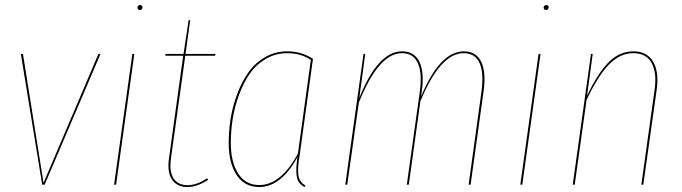

<svg xmlns="http://www.w3.org/2000/svg" viewBox="-20 -731 2699 760"><path d="M377.9 -517.6 156.7 0H147L62.5 -517.6H70.8L152.3 -7.3L369.6 -517.6Z M523.9 -700.7Q523.9 -705.1 526.9 -708Q529.8 -710.9 534.7 -710.9Q543.9 -710.9 543.9 -702.1Q543.9 -697.8 541 -694.6Q538.1 -691.4 533.7 -691.4Q529.3 -691.4 526.6 -694.1Q523.9 -696.8 523.9 -700.7ZM511.7 -517.6 439.5 0H431.6L503.9 -517.6Z M713.4 -510.3 656.7 -104Q649.4 -52.2 667 -25.1Q684.6 2 722.7 2Q759.3 2 799.8 -25.4L803.7 -19Q760.3 9.3 722.2 9.3Q680.7 9.3 660.9 -20Q641.1 -49.3 648.9 -104L705.1 -510.3H634.3L635.3 -517.6H706.5L726.6 -650.9L732.9 -651.4L714.4 -517.6H833L831.5 -510.3Z M1117.2 -527.8Q1173.8 -527.8 1218.8 -498L1166.5 -118.7Q1157.2 -67.4 1160.9 -38.8Q1164.6 -10.3 1188.5 2.9L1185.5 9.3Q1171.9 2 1164.1 -8.5Q1156.2 -19 1154.3 -35.6Q1152.3 -52.2 1153.1 -67.4Q1153.8 -82.5 1157.2 -108.4Q1091.8 9.3 1005.9 9.3Q948.2 9.3 916.7 -38.1Q885.3 -85.4 885.3 -165Q885.3 -214.4 893.3 -263.7Q901.4 -313 919.7 -361.1Q938 -409.2 964.1 -445.8Q990.2 -482.4 1029.8 -505.1Q1069.3 -527.8 1117.2 -527.8ZM1117.2 -520.5Q1071.3 -520.5 1033 -498.3Q994.6 -476.1 969.5 -440.2Q944.3 -404.3 926.8 -357.2Q909.2 -310.1 901.4 -261.7Q893.6 -213.4 893.6 -165.5Q893.6 -89.4 922.9 -43.9Q952.1 1.5 1006.3 1.5Q1091.8 1.5 1159.2 -123L1210.4 -494.1Q1170.4 -520.5 1117.2 -520.5Z M1815.9 -527.8Q1865.2 -527.8 1885 -485.8Q1904.8 -443.8 1894 -368.2L1842.8 0H1835L1885.7 -367.7Q1896 -441.4 1878.4 -481Q1860.8 -520.5 1815.4 -520.5Q1722.7 -520.5 1644 -330.1L1598.1 0H1590.3L1641.6 -367.7Q1651.9 -441.4 1634 -481Q1616.2 -520.5 1570.8 -520.5Q1479 -520.5 1400.4 -324.7L1354.5 0H1346.7L1418.9 -517.6H1425.8L1402.3 -343.8Q1476.1 -527.8 1571.3 -527.8Q1620.6 -527.8 1640.4 -485.8Q1660.2 -443.8 1649.4 -368.2L1647 -349.6Q1721.2 -527.8 1815.9 -527.8Z M2131.8 -700.7Q2131.8 -705.1 2134.8 -708Q2137.7 -710.9 2142.6 -710.9Q2151.9 -710.9 2151.9 -702.1Q2151.9 -697.8 2148.9 -694.6Q2146 -691.4 2141.6 -691.4Q2137.2 -691.4 2134.5 -694.1Q2131.8 -696.8 2131.8 -700.7ZM2119.6 -517.6 2047.4 0H2039.6L2111.8 -517.6Z M2486.8 -527.8Q2541.5 -527.8 2565.2 -487.1Q2588.9 -446.3 2579.6 -377.4L2526.4 0H2518.6L2571.3 -377Q2580.6 -443.8 2559.1 -482.2Q2537.6 -520.5 2486.8 -520.5Q2434.6 -520.5 2390.9 -476.1Q2347.2 -431.6 2301.8 -335L2254.9 0H2247.1L2319.3 -517.6H2326.2L2303.7 -352.1Q2347.7 -443.8 2390.4 -485.8Q2433.1 -527.8 2486.8 -527.8Z"/></svg>

Font: Fira Sans Compressed Eight
Style: Italic
Weight: 100
Width: 3
Italic angle: -8°
Designer: Carrois Corporate & Edenspiekermann AG
Foundry: Carrois Corporate GbR & Edenspiekermann AG
Version: Version 4.203;PS 004.203;hotconv 1.0.88;makeotf.lib2.5.64775